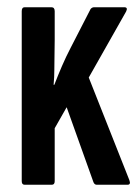

<svg xmlns="http://www.w3.org/2000/svg" viewBox="-20 -510 385 530"><path d="M48 0Q40 0 40 -10V-479Q40 -490 48 -490H122Q131 -490 131 -479V-400Q131 -381 130.5 -360Q130 -339 130 -318Q130 -297 128 -276H130Q140 -302 151 -327.5Q162 -353 175 -378L230 -485Q234 -490 240 -490H323Q334 -490 328 -478L225 -296L337 -13Q342 0 332 0H247Q241 0 238 -7L164 -214L131 -156V-10Q131 0 123 0Z"/></svg>

Font: Sofia Sans Extra Condensed SemiBold
Style: Regular
Weight: 600
Designer: Botio Nikoltchev, Ani Petrova
Foundry: lettersoup
Version: Version 4.101